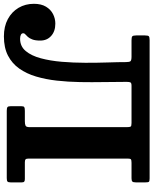

<svg xmlns="http://www.w3.org/2000/svg" viewBox="79 -872 805 1008"><g transform="rotate(90 482.0 -367.5)"><path d="M-2.5 -142.5Q-2.5 -97.5 18.5 -61.9Q39.5 -26.3 77.9 -5.6Q116.3 15 168.5 15Q228 15 269.4 -6.4Q310.8 -27.7 337.5 -65.6Q364.3 -103.5 379.3 -154Q394.3 -204.5 400.8 -263Q407.3 -321.5 408.4 -384.2Q409.5 -447 408.4 -509.5Q407.3 -572 407.3 -629.7Q407.3 -644.5 410.4 -649.7Q413.5 -655 428 -655H623Q639.3 -655 642.1 -650.4Q645 -645.7 645 -630.5V-119.5Q645 -102.3 637.1 -98.6Q629.3 -95 614 -95H560Q544.5 -95 539.8 -91.9Q535 -88.8 535 -76V-21Q535 -7.3 540.1 -3.6Q545.3 0 559 0H912.5Q926 0 930.5 -3.8Q935 -7.5 935 -20.5V-78.5Q935 -88.3 931.1 -91.6Q927.3 -95 917.5 -95H829.5Q818 -95 814 -99Q810 -103 810 -115.5V-634Q810 -648.5 814 -651.7Q818 -655 832.5 -655H913.5Q926.3 -655 930.6 -659.4Q935 -663.7 935 -678V-727.5Q935 -742 932 -746Q929 -750 914.5 -750H188.5Q172.5 -750 168 -746Q163.5 -742 163.5 -725.5V-679.5Q163.5 -662.7 168.4 -658.9Q173.3 -655 189.3 -655H274.5Q293.5 -655 298.5 -649.9Q303.5 -644.7 303.5 -625.7Q303.5 -586.2 305.4 -530.5Q307.3 -474.7 307.1 -412.1Q307 -349.5 301.9 -288.9Q296.8 -228.3 283.5 -178.8Q270.3 -129.3 245.5 -99.6Q220.8 -70 181 -70Q168.5 -70 160.3 -74Q152 -78 152 -87Q152 -92.8 157.9 -97.6Q163.8 -102.5 171.3 -110.9Q178.8 -119.3 184.6 -134.5Q190.5 -149.8 190.5 -176Q190.5 -211.3 166.1 -233.1Q141.8 -255 101.5 -255Q75.3 -255 51.5 -243Q27.8 -231 12.6 -206Q-2.5 -181 -2.5 -142.5Z"/></g></svg>

Font: Besley
Style: Regular
Weight: 400
Designer: Owen Earl
Foundry: indestructible type*
Version: Version 4.000